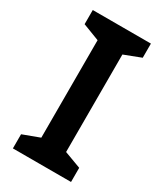

<svg xmlns="http://www.w3.org/2000/svg" viewBox="-181 -786 732 858"><g transform="rotate(30 185.0 -357.0)"><path d="M335 0V-73L249 -105V-608L335 -641V-714H35V-641L121 -608V-105L35 -73V0Z"/></g></svg>

Font: Noto Sans Bengali UI SemiBold
Style: Regular
Weight: 600
Designer: Jelle Bosma - Monotype Design Team
Foundry: Monotype Imaging Inc.
Version: Version 2.003